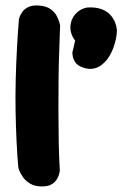

<svg xmlns="http://www.w3.org/2000/svg" viewBox="-20 -670 440 690"><path d="M131 0Q105 0 88.5 -10Q72 -20 62.5 -33.5Q53 -47 49.5 -57Q46 -67 46 -67Q42 -110 39.5 -162Q37 -214 36 -270.5Q35 -327 36.5 -384.5Q38 -442 41 -497Q44 -552 48 -601Q48 -601 50.5 -609Q53 -617 60.5 -627.5Q68 -638 82.5 -645Q97 -652 121 -650Q147 -648 162 -637Q177 -626 184 -612.5Q191 -599 193.5 -589Q196 -579 196 -579Q195 -541 193 -491.5Q191 -442 190.5 -387Q190 -332 190 -274.5Q190 -217 191 -161.5Q192 -106 195 -57Q195 -57 193.5 -48.5Q192 -40 186 -28.5Q180 -17 167 -8.5Q154 0 131 0ZM279 -427Q258 -434 250 -447Q242 -460 241 -470.5Q240 -481 240 -481L250 -524Q232 -548 233 -574Q234 -600 250.5 -619Q267 -638 293 -643Q324 -645 345 -637Q366 -629 377.5 -615.5Q389 -602 394 -588.5Q399 -575 400 -563Q400 -540 393 -515.5Q386 -491 375 -471.5Q364 -452 349 -440Q349 -440 340.5 -433.5Q332 -427 316 -423.5Q300 -420 279 -427Z"/></svg>

Font: Sour Gummy
Style: Bold
Weight: 700
Designer: Stefie Justprince
Foundry: Eifetstype
Version: Version 1.000